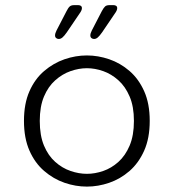

<svg xmlns="http://www.w3.org/2000/svg" viewBox="-20 -698 659 729"><path d="M310 10.5Q267 10.5 225 -4Q183 -18.5 147.8 -48.8Q112.5 -79 91.8 -126.2Q71 -173.5 71 -239Q71 -304.5 91.8 -351.5Q112.5 -398.5 147.8 -428.5Q183 -458.5 225 -473Q267 -487.5 310 -487.5Q352.5 -487.5 394.8 -473Q437 -458.5 471.8 -428.5Q506.5 -398.5 527.5 -351.5Q548.5 -304.5 548.5 -239Q548.5 -173.5 527.5 -126.2Q506.5 -79 471.8 -48.8Q437 -18.5 394.8 -4Q352.5 10.5 310 10.5ZM310 -38Q340.5 -38 371.8 -48.8Q403 -59.5 429.5 -83.2Q456 -107 472.2 -145.2Q488.5 -183.5 488.5 -239Q488.5 -293.5 472.2 -331.5Q456 -369.5 429.5 -393.2Q403 -417 371.8 -428Q340.5 -439 310 -439Q279.5 -439 248 -428Q216.5 -417 189.8 -393.2Q163 -369.5 147 -331.5Q131 -293.5 131 -239Q131 -183.5 147 -145.2Q163 -107 189.8 -83.2Q216.5 -59.5 248 -48.8Q279.5 -38 310 -38ZM328.5 -582 366.5 -655.5Q373.5 -668.5 379 -673.5Q384.5 -678.5 395.5 -678.5H411Q417 -678.5 421 -675.8Q425 -673 425 -667Q425 -658.5 416 -646.5L367.5 -575Q358 -561.5 351.2 -555.8Q344.5 -550 337 -550Q331.5 -550 327.2 -553.5Q323 -557 323 -563.5Q323 -571 328.5 -582ZM194.5 -582 232.5 -655.5Q239 -668.5 244.8 -673.5Q250.5 -678.5 261.5 -678.5H277Q283 -678.5 287 -675.8Q291 -673 291 -667Q291 -658.5 282 -646.5L233.5 -575Q224 -561.5 217.2 -555.8Q210.5 -550 203 -550Q197.5 -550 193.2 -553.5Q189 -557 189 -563.5Q189 -571 194.5 -582Z"/></svg>

Font: Sono Monospace Light
Style: Regular
Weight: 300
Version: Version 2.112